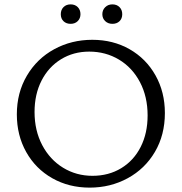

<svg xmlns="http://www.w3.org/2000/svg" viewBox="-20 -849 831 878"><path d="M57 -326Q57 -425 103 -503Q149 -581 228 -624Q307 -667 402 -667Q497 -667 572.5 -624Q648 -581 691 -504.5Q734 -428 734 -332Q734 -232 688.5 -154.5Q643 -77 564 -34Q485 9 390 9Q295 9 219 -34Q143 -77 100 -153.5Q57 -230 57 -326ZM655 -321Q655 -407 620 -473.5Q585 -540 524 -576.5Q463 -613 388 -613Q316 -613 259 -578Q202 -543 170 -480.5Q138 -418 138 -337Q138 -252 173 -185.5Q208 -119 268.5 -82Q329 -45 403 -45Q477 -45 534.5 -80Q592 -115 623.5 -177.5Q655 -240 655 -321ZM258 -784Q258 -804 270.5 -816.5Q283 -829 303 -829Q323 -829 335.5 -816.5Q348 -804 348 -784Q348 -765 335.5 -752.5Q323 -740 303 -740Q283 -740 270.5 -752Q258 -764 258 -784ZM448 -784Q448 -803 461 -816Q474 -829 494 -829Q514 -829 526.5 -816.5Q539 -804 539 -784Q539 -764 526.5 -752Q514 -740 494 -740Q474 -740 461 -752.5Q448 -765 448 -784Z"/></svg>

Font: LXGW Bright TC
Style: Regular
Weight: 400
Designer: Christian Thalmann (Catharsis Fonts)
Foundry: LXGW / Christian Thalmann (Catharsis Fonts) / Fontworks Inc.
Version: Version 5.501